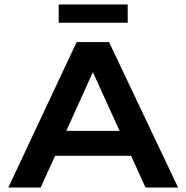

<svg xmlns="http://www.w3.org/2000/svg" viewBox="-20 -834 829 854"><path d="M17 0 321 -647H465L772 0H627L563 -141H225L161 0ZM275 -252H512L393 -513ZM241 -733V-814H548V-733Z"/></svg>

Font: Syne Modified
Style: Bold
Weight: 700
Designer: Lucas Descroix
Foundry: Bonjour Monde
Version: Version 2.200